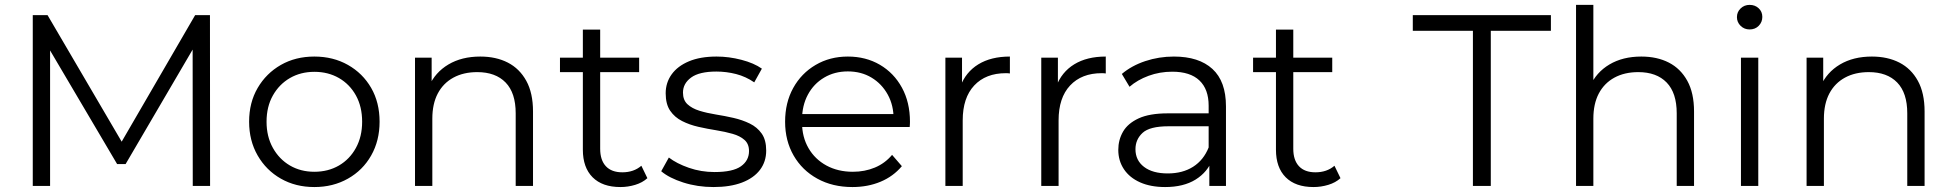

<svg xmlns="http://www.w3.org/2000/svg" viewBox="-20 -762 8002 787"><path d="M114.3 0V-700H174.9L494.9 -153.7H462.7L779.9 -700H840.6L841.1 0H770.1L769.6 -588.8H787.2L494.8 -89.4H460.1L165.5 -588.8H185.3V0Z M1268.5 4.7Q1191.6 4.7 1131.3 -29.7Q1071 -64 1036.1 -124.7Q1001.1 -185.5 1001.1 -263.1Q1001.1 -341.7 1036.2 -401.6Q1071.2 -461.5 1131.3 -495.9Q1191.4 -530.2 1268.5 -530.2Q1345.6 -530.2 1406.2 -495.9Q1466.8 -461.6 1501.4 -401.7Q1535.9 -341.9 1535.9 -263.1Q1535.9 -185.3 1501.4 -124.6Q1467 -64 1406.1 -29.7Q1345.3 4.7 1268.5 4.7ZM1268.5 -57.9Q1324.9 -57.9 1369.2 -83.5Q1413.4 -109.2 1438.9 -155.7Q1464.4 -202.2 1464.4 -263Q1464.4 -324.8 1438.9 -370.8Q1413.4 -416.8 1369.2 -442.2Q1324.9 -467.6 1268.8 -467.6Q1212.7 -467.6 1168.6 -442.2Q1124.6 -416.8 1098.6 -370.8Q1072.6 -324.8 1072.6 -263Q1072.6 -202.2 1098.6 -155.7Q1124.6 -109.2 1168.6 -83.5Q1212.6 -57.9 1268.5 -57.9Z M1681.1 0V-525.5H1749.3V-381.3L1738.2 -407.6Q1763.5 -465.4 1818.1 -497.8Q1872.7 -530.2 1948.7 -530.2Q2013.3 -530.2 2061.6 -505.4Q2109.8 -480.6 2137.3 -430.6Q2164.8 -380.7 2164.8 -305V0H2093.8V-297.6Q2093.8 -381.2 2052.5 -423.8Q2011.1 -466.4 1936.1 -466.4Q1880 -466.4 1838.4 -443.8Q1796.8 -421.1 1774.4 -378.7Q1752.1 -336.2 1752.1 -275.9V0Z M2523 4.7Q2449 4.7 2409 -35.4Q2369.1 -75.5 2369.1 -148.4V-640.8H2440.1V-152.2Q2440.1 -105.7 2463.4 -80.7Q2486.7 -55.7 2530.8 -55.7Q2577.7 -55.7 2608.9 -82.6L2633.6 -31.7Q2613.4 -13.3 2583.6 -4.3Q2553.8 4.7 2523 4.7ZM2275.3 -466.3V-525.5H2599.8V-466.3Z M2904.2 4.7Q2839 4.7 2780.8 -13.9Q2722.7 -32.5 2690.3 -60.1L2721.6 -116.3Q2753.6 -91.6 2803.6 -74.2Q2853.6 -56.8 2908.8 -56.8Q2983.8 -56.8 3017 -80.3Q3050.2 -103.8 3050.2 -142.9Q3050.2 -172 3031.7 -188.4Q3013.3 -204.8 2982.9 -213.4Q2952.6 -222.1 2916 -228Q2879.4 -233.8 2842.8 -242.1Q2806.2 -250.4 2775.9 -265.8Q2745.5 -281.1 2727.1 -308Q2708.6 -334.9 2708.6 -379.6Q2708.6 -423.1 2733 -457.1Q2757.4 -491.1 2803.8 -510.6Q2850.3 -530.2 2917.1 -530.2Q2968 -530.2 3019.2 -516.8Q3070.5 -503.5 3102.9 -480.6L3071.6 -424.4Q3037.2 -448.2 2997.2 -458.5Q2957.2 -468.7 2916.6 -468.7Q2846.3 -468.7 2812.9 -444.2Q2779.5 -419.7 2779.5 -382.5Q2779.5 -351.8 2797.9 -334.7Q2816.4 -317.6 2846.7 -308.1Q2877.1 -298.7 2913.7 -292.8Q2950.3 -287 2986.6 -278.7Q3023 -270.4 3053.4 -255.5Q3083.7 -240.7 3102.2 -214.5Q3120.6 -188.3 3120.6 -144.6Q3120.6 -99.4 3095.1 -65.7Q3069.5 -32.1 3021.4 -13.7Q2973.2 4.7 2904.2 4.7Z M3474.2 4.7Q3392.4 4.7 3330.2 -29.7Q3267.9 -64 3233 -124.6Q3198.1 -185.3 3198.1 -263Q3198.1 -341.1 3231.3 -401.3Q3264.6 -461.5 3323.1 -495.8Q3381.5 -530.2 3455.2 -530.2Q3528.9 -530.2 3586.5 -496.6Q3644.1 -462.9 3677 -402.7Q3709.9 -342.4 3709.9 -262.9Q3709.9 -258.5 3709.6 -252.7Q3709.4 -246.8 3708.8 -241.4H3252.1V-294.4H3671.2L3642.8 -273.2Q3643.3 -329.9 3618.9 -374.2Q3594.4 -418.6 3552.3 -443.9Q3510.1 -469.3 3455.2 -469.3Q3400.7 -469.3 3358.1 -443.9Q3315.4 -418.6 3291.5 -374Q3267.5 -329.3 3267.5 -271.5V-259.6Q3267.5 -200.5 3294 -154.8Q3320.4 -109.2 3367.6 -83.5Q3414.8 -57.9 3475.9 -57.9Q3524.5 -57.9 3565.9 -75.1Q3607.3 -92.3 3636.6 -127.2L3676.7 -80.9Q3641.5 -38.9 3589.3 -17.1Q3537 4.7 3474.2 4.7Z M3855.1 0V-525.5H3923.3V-381.9L3916.2 -407Q3938.3 -466.5 3990.3 -498.4Q4042.2 -530.2 4119.5 -530.2V-460.9Q4115.1 -461.5 4111 -461.8Q4107 -462 4102.7 -462Q4020.5 -462 3973.3 -411.6Q3926.1 -361.2 3926.1 -268.4V0Z M4248.1 0V-525.5H4316.3V-381.9L4309.2 -407Q4331.3 -466.5 4383.3 -498.4Q4435.2 -530.2 4512.5 -530.2V-460.9Q4508.1 -461.5 4504 -461.8Q4500 -462 4495.7 -462Q4413.5 -462 4366.3 -411.6Q4319.1 -361.2 4319.1 -268.4V0Z M4937 0V-115.6L4934.2 -135.5V-328.9Q4934.2 -396.3 4896.4 -432.2Q4858.7 -468.1 4784.9 -468.1Q4733.7 -468.1 4688 -451.3Q4642.2 -434.4 4609.9 -406.3L4578.4 -458.9Q4618.2 -492.7 4674.3 -511.5Q4730.4 -530.2 4791.8 -530.2Q4894.3 -530.2 4949.7 -479.4Q5005.2 -428.6 5005.2 -326V0ZM4755.9 4.7Q4696.7 4.7 4653.5 -14.4Q4610.2 -33.6 4587 -68.3Q4563.8 -103 4563.8 -147.7Q4563.8 -188.6 4583.3 -222.4Q4602.8 -256.2 4647.3 -276.8Q4691.8 -297.4 4767.1 -297.4H4948V-244.4H4769.5Q4692.8 -244.4 4663.5 -217.5Q4634.2 -190.5 4634.2 -150.4Q4634.2 -104.8 4669.3 -78Q4704.4 -51.1 4766.6 -51.1Q4827.5 -51.1 4870.6 -78.5Q4913.7 -106 4934.2 -157.6L4949.8 -108.9Q4930 -56.6 4880.6 -25.9Q4831.2 4.7 4755.9 4.7Z M5364 4.7Q5290 4.7 5250 -35.4Q5210.1 -75.5 5210.1 -148.4V-640.8H5281.1V-152.2Q5281.1 -105.7 5304.4 -80.7Q5327.7 -55.7 5371.8 -55.7Q5418.7 -55.7 5449.9 -82.6L5474.6 -31.7Q5454.4 -13.3 5424.6 -4.3Q5394.8 4.7 5364 4.7ZM5116.3 -466.3V-525.5H5440.8V-466.3Z M6017.4 0V-635.7H5771V-700H6337.1V-635.7H6090.7V0Z M6440.1 0V-742H6511.1V-381.3L6497.2 -407.6Q6522.5 -465.4 6577.1 -497.8Q6631.7 -530.2 6707.7 -530.2Q6772.3 -530.2 6820.6 -505.4Q6868.8 -480.6 6896.3 -430.6Q6923.8 -380.7 6923.8 -305V0H6852.8V-297.6Q6852.8 -381.2 6811.5 -423.8Q6770.1 -466.4 6695.1 -466.4Q6639 -466.4 6597.4 -443.8Q6555.8 -421.1 6533.4 -378.7Q6511.1 -336.2 6511.1 -275.9V0Z M7116.1 0V-525.5H7187.1V0ZM7151.6 -641.3Q7129.7 -641.3 7114.7 -656.1Q7099.6 -670.9 7099.6 -691.7Q7099.6 -712.9 7114.7 -727.4Q7129.7 -742 7151.6 -742Q7174 -742 7188.8 -728Q7203.7 -714 7203.7 -692.8Q7203.7 -671.5 7189.1 -656.4Q7174.5 -641.3 7151.6 -641.3Z M7385.1 0V-525.5H7453.3V-381.3L7442.2 -407.6Q7467.5 -465.4 7522.1 -497.8Q7576.7 -530.2 7652.7 -530.2Q7717.3 -530.2 7765.6 -505.4Q7813.8 -480.6 7841.3 -430.6Q7868.8 -380.7 7868.8 -305V0H7797.8V-297.6Q7797.8 -381.2 7756.5 -423.8Q7715.1 -466.4 7640.1 -466.4Q7584 -466.4 7542.4 -443.8Q7500.8 -421.1 7478.4 -378.7Q7456.1 -336.2 7456.1 -275.9V0Z"/></svg>

Font: Montserrat Thin
Style: Regular
Weight: 100
Designer: Julieta Ulanovsky
Foundry: Julieta Ulanovsky
Version: Version 9.000